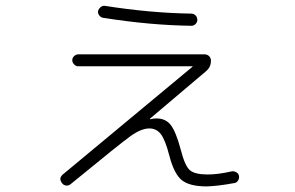

<svg xmlns="http://www.w3.org/2000/svg" viewBox="-20 -626 1040 676"><path d="M228.5 22.5Q221.7 28.3 212.9 27.3Q204.1 26.4 198.2 18.6Q185.5 2 201.2 -11.7L657.2 -390.6Q658.2 -391.6 658.2 -392.6H656.2H254.9Q247.1 -392.6 240.7 -399.4Q234.4 -406.2 234.4 -414.1Q234.4 -421.9 240.7 -428.2Q247.1 -434.6 254.9 -434.6H700.2Q710 -434.6 716.3 -428.2Q722.7 -421.9 722.7 -412.1Q722.7 -389.6 705.1 -375L507.8 -208V-207Q507.8 -206.1 508.8 -206.1Q519.5 -209 531.2 -209Q563.5 -209 581.5 -185.5Q599.6 -162.1 616.2 -99.6Q630.9 -42 648.4 -26.9Q666 -11.7 710.9 -11.7Q748 -11.7 794.9 -22.5Q803.7 -24.4 812 -19.5Q820.3 -14.6 821.3 -6.8Q823.2 1 818.4 9.3Q813.5 17.6 804.7 18.6Q746.1 29.3 708 30.3Q647.5 30.3 620.1 8.3Q592.8 -13.7 576.2 -78.1Q561.5 -134.8 545.9 -154.3Q530.3 -173.8 505.9 -173.8Q477.5 -173.8 439.9 -147Q402.3 -120.1 228.5 22.5ZM348.6 -605.5Q510.7 -580.1 653.3 -578.1Q662.1 -578.1 668.5 -571.8Q674.8 -565.4 674.8 -555.7Q674.8 -547.9 668.5 -541.5Q662.1 -535.2 654.3 -535.2Q507.8 -537.1 341.8 -563.5Q334 -565.4 329.1 -572.3Q324.2 -579.1 325.2 -586.9Q327.1 -594.7 334 -600.6Q340.8 -606.4 348.6 -605.5Z"/></svg>

Font: Rounded Mgen+ 1mn light
Style: Regular
Weight: 200
Designer: [Source Han Sans]
Ryoko NISHIZUKA  (kana & ideographs); Paul D. Hunt (Latin, Greek & Cyrillic); Wenlong ZHANG  (bopomofo
Version: Version 1.059.20150602